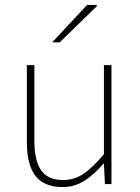

<svg xmlns="http://www.w3.org/2000/svg" viewBox="-20 -740 564 772"><path d="M231.9 12.2Q158.2 12.2 123 -32.2Q87.9 -76.7 87.9 -169.9V-478H118.2V-173.8Q118.2 -93.3 145.8 -54.7Q173.3 -16.1 233.9 -16.1Q277.8 -16.1 314.5 -40.3Q351.1 -64.5 397.9 -120.1V-478H428.2V0H401.9L397.9 -82H396Q356.9 -36.1 317.6 -12Q278.3 12.2 231.9 12.2ZM189.9 -569.8 330.1 -720.2H368.2L370.1 -715.8L220.2 -569.8Z"/></svg>

Font: Source Sans 3 ExtraLight
Style: Regular
Weight: 200
Designer: Paul D. Hunt
Foundry: Adobe
Version: Version 3.052;hotconv 1.1.0;makeotfexe 2.6.0